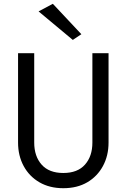

<svg xmlns="http://www.w3.org/2000/svg" viewBox="-20 -980 666 1010"><path d="M183 -920 258 -960 408 -800 363 -770ZM75 -700H160V-230Q160 -158 199 -114Q238 -70 313 -70Q388 -70 427 -114Q466 -158 466 -230V-700H551V-230Q551 -161 521.5 -106.5Q492 -52 439 -21Q386 10 313 10Q241 10 187.5 -21Q134 -52 104.5 -106.5Q75 -161 75 -230Z"/></svg>

Font: Jost
Style: Regular
Weight: 400
Version: Version 3.500